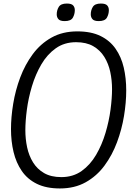

<svg xmlns="http://www.w3.org/2000/svg" viewBox="-20 -1049 774 1083"><path d="M318 14Q241 14 188 -12Q135 -38 103 -84.5Q71 -131 56.5 -191.5Q42 -252 42 -321Q42 -388 54.5 -464Q67 -540 94 -612Q121 -684 164.5 -743Q208 -802 270.5 -837Q333 -872 416 -872Q494 -872 547 -846Q600 -820 632 -774Q664 -728 678 -668Q692 -608 692 -539Q692 -471 679.5 -395Q667 -319 640 -246.5Q613 -174 569.5 -115Q526 -56 463.5 -21Q401 14 318 14ZM326 -50Q392 -50 440.5 -84.5Q489 -119 522 -175.5Q555 -232 575 -299Q595 -366 603.5 -431Q612 -496 612 -546Q612 -596 602 -643Q592 -690 568.5 -728Q545 -766 506 -788.5Q467 -811 409 -811Q343 -811 294.5 -776.5Q246 -742 213 -685.5Q180 -629 160 -562Q140 -495 131.5 -430Q123 -365 123 -315Q123 -265 133 -218Q143 -171 166.5 -133Q190 -95 229 -72.5Q268 -50 326 -50ZM537 -930Q511 -930 501.5 -941Q492 -952 492 -968Q492 -991 503.5 -1010Q515 -1029 549 -1029Q575 -1029 584.5 -1018.5Q594 -1008 594 -992Q594 -969 583 -949.5Q572 -930 537 -930ZM345 -930Q319 -930 309.5 -941Q300 -952 300 -968Q300 -991 311.5 -1010Q323 -1029 357 -1029Q383 -1029 392.5 -1018.5Q402 -1008 402 -992Q402 -969 391 -949.5Q380 -930 345 -930Z"/></svg>

Font: Kite One
Style: Regular
Weight: 400
Designer: Eduardo Rodriguez Tunni
Foundry: Eduardo Rodriguez Tunni
Version: Version 1.002; ttfautohint (v1.8.4.7-5d5b);gftools[0.9.23]